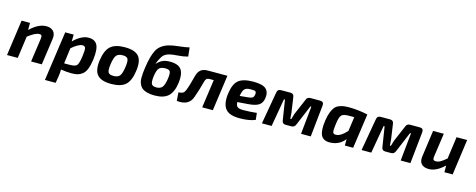

<svg xmlns="http://www.w3.org/2000/svg" viewBox="-36 -1549 6346 2559"><g transform="rotate(15 3136.5 -269.0)"><path d="M206 -493V-395Q321 -507 431 -507Q494 -507 528 -470.5Q562 -434 553 -367L501 0H353L399 -323Q403 -359 396 -371Q389 -383 365 -382Q309 -381 211 -304L169 0H21L90 -493Z M809 -493 807 -398Q850 -443 905 -474Q960 -505 1013 -505Q1100 -505 1133 -444Q1166 -383 1147 -237Q1136 -158 1115.5 -106.5Q1095 -55 1062.5 -30Q1030 -5 996.5 4Q963 13 913 13Q840 13 766 0Q766 47 759 93L743 190H595L692 -493ZM785 -90H861Q937 -90 959.5 -115.5Q982 -141 996 -239Q1009 -333 1001.5 -359.5Q994 -386 959 -386Q933 -386 893 -364Q853 -342 813 -305Z M1515 -507Q1652 -507 1706 -445Q1760 -383 1739 -240Q1720 -101 1656.5 -44Q1593 13 1459 13Q1323 13 1268 -48.5Q1213 -110 1232 -252Q1252 -392 1315.5 -449.5Q1379 -507 1515 -507ZM1513 -396Q1452 -396 1426 -365Q1400 -334 1386 -240Q1374 -155 1389 -126.5Q1404 -98 1462 -98Q1522 -98 1548 -129.5Q1574 -161 1587 -252Q1600 -338 1584.5 -367Q1569 -396 1513 -396Z M2346 -728 2359 -605Q2300 -588 2225.5 -583Q2151 -578 2117 -570Q2061 -556 2035.5 -531.5Q2010 -507 1991 -465Q1972 -433 1962 -394L1963 -397Q1997 -436 2037.5 -456.5Q2078 -477 2143 -477Q2262 -477 2302 -417Q2342 -357 2327 -238Q2310 -106 2247.5 -47Q2185 12 2059 12Q2006 12 1966 2.5Q1926 -7 1900.5 -21.5Q1875 -36 1859.5 -61.5Q1844 -87 1837 -111Q1830 -135 1830 -173Q1830 -211 1833 -240Q1836 -269 1842 -314Q1866 -482 1910.5 -564.5Q1955 -647 2066 -681Q2115 -696 2204.5 -705.5Q2294 -715 2346 -728ZM2109 -375Q2044 -375 2019 -345Q1994 -315 1983 -237Q1972 -156 1986.5 -127Q2001 -98 2054 -98Q2107 -98 2134 -129.5Q2161 -161 2174 -248Q2185 -326 2172 -350.5Q2159 -375 2109 -375Z M2930 -493 2861 0H2714L2769 -390H2710Q2684 -390 2670.5 -378Q2657 -366 2649 -335Q2614 -201 2581 -112Q2537 25 2365 5L2356 -110Q2403 -115 2418 -125Q2436 -136 2448 -164Q2479 -239 2512 -374Q2527 -435 2562 -464Q2597 -493 2660 -493Z M3437 -117 3447 -23Q3364 12 3230 12Q3089 12 3036 -54Q2983 -120 2999 -257Q3017 -401 3081 -454Q3145 -507 3285 -507Q3415 -507 3461.5 -464Q3508 -421 3496 -337Q3486 -267 3439 -237Q3392 -207 3294 -200L3148 -189Q3149 -140 3172.5 -123Q3196 -106 3247 -106Q3344 -106 3437 -117ZM3157 -276 3272 -287Q3312 -290 3330.5 -303Q3349 -316 3353 -351Q3356 -384 3340.5 -392Q3325 -400 3275 -399Q3217 -399 3193.5 -374.5Q3170 -350 3157 -276Z M4075 -493H4209Q4263 -493 4258 -439L4212 0H4078L4117 -385H4104L3987 -106Q3971 -63 3928 -63H3847Q3801 -63 3796 -112L3753 -385H3739L3672 0H3538L3615 -440Q3619 -468 3632 -480.5Q3645 -493 3672 -493H3801Q3847 -493 3852 -444L3882 -236Q3887 -189 3888 -155H3901Q3914 -205 3924 -232L4017 -450Q4031 -493 4075 -493Z M4797 0H4682L4683 -89Q4607 9 4481 12Q4388 15 4355.5 -48.5Q4323 -112 4344 -256Q4354 -324 4372 -370.5Q4390 -417 4412 -444Q4434 -471 4469 -485Q4504 -499 4536.5 -503Q4569 -507 4619 -507Q4672 -507 4746 -498Q4820 -489 4865 -477ZM4706 -398H4630Q4558 -398 4532 -373Q4506 -348 4493 -254Q4480 -159 4487 -132.5Q4494 -106 4531 -108Q4596 -109 4678 -201Z M5450 -493H5584Q5638 -493 5633 -439L5587 0H5453L5492 -385H5479L5362 -106Q5346 -63 5303 -63H5222Q5176 -63 5171 -112L5128 -385H5114L5047 0H4913L4990 -440Q4994 -468 5007 -480.5Q5020 -493 5047 -493H5176Q5222 -493 5227 -444L5257 -236Q5262 -189 5263 -155H5276Q5289 -205 5299 -232L5392 -450Q5406 -493 5450 -493Z M6238 -493 6170 0H6056V-93Q5946 13 5843 13Q5772 13 5739.5 -24Q5707 -61 5717 -126L5768 -493H5916L5869 -166Q5865 -136 5873.5 -123.5Q5882 -111 5906 -111Q5938 -111 5968.5 -128Q5999 -145 6050 -188L6092 -493Z"/></g></svg>

Font: Exo 2.0
Style: Bold Italic
Weight: 700
Italic angle: -8°
Designer: Natanael Gama
Version: Version 1.001;PS 001.001;hotconv 1.0.70;makeotf.lib2.5.58329